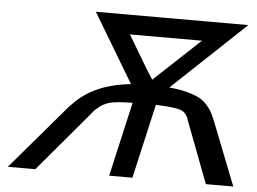

<svg xmlns="http://www.w3.org/2000/svg" viewBox="-50 -759 1103 823"><g transform="rotate(5 501.5 -347.5)"><path d="M12 0 244 -272Q257 -287 262 -291Q347 -383 507 -399L330 -695H986L672 -399Q717 -395 750 -386Q783 -377 802.5 -366.5Q822 -356 837.5 -338Q853 -320 859.5 -307Q866 -294 876 -270L982 0H864L763 -266Q754 -297 729.5 -307Q705 -317 621 -320L548 0H448L521 -320Q451 -319 422 -311Q393 -303 372 -283Q366 -279 362 -275L338 -246Q268 -164 130 0ZM484 -611 556 -490 576 -457Q595 -427 596 -426L794 -611Z"/></g></svg>

Font: Coval
Style: Medium Italic
Weight: 500
Foundry: Context Ltd
Version: Version 001.000